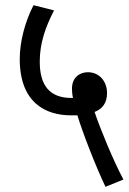

<svg xmlns="http://www.w3.org/2000/svg" viewBox="-20 -652 495 739"><path d="M386 67 455 39C415 -36 366 -156 344 -221C374 -233 392 -255 392 -294C392 -337 364 -374 318 -374C287 -374 257 -354 257 -311C257 -301 258 -288 261 -275C259 -275 257 -275 255 -275C172 -275 133 -322 133 -415C133 -486 155 -548 188 -612L109 -632C75 -566 56 -489 56 -425C56 -257 155 -208 254 -208C262 -208 271 -208 278 -208C297 -144 349 -10 386 67Z"/></svg>

Font: Noto Sans Condensed
Style: Italic
Weight: 400
Width: 3
Italic angle: -12°
Designer: Monotype Design Team
Foundry: Monotype Imaging Inc.
Version: Version 2.013